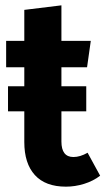

<svg xmlns="http://www.w3.org/2000/svg" viewBox="-20 -683 395 719"><path d="M355 -25Q329 -5 295 5.5Q261 16 227 16Q150 16 110.5 -27.5Q71 -71 71 -151V-266H10V-360H71V-431H3V-530H71V-646L210 -663V-530H320L306 -431H210V-360H303V-266H210V-153Q210 -95 255 -95Q280 -95 308 -111Z"/></svg>

Font: Fira Sans Condensed SemiBold
Style: Regular
Weight: 600
Width: 3
Designer: bBox Type GmbH & Carrois Corporate GbR & Edenspiekermann AG
Foundry: bBox Type GmbH & Carrois Corporate GbR & Edenspiekermann AG
Version: Version 4.301